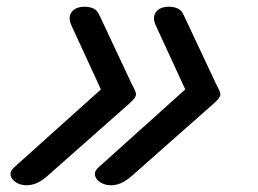

<svg xmlns="http://www.w3.org/2000/svg" viewBox="-20 -534 765 569"><path d="M59 15Q41 15 27.5 6.5Q14 -2 11.5 -14.5Q9 -27 23 -39L279 -269L191 -460Q181 -483 192.5 -498.5Q204 -514 231 -514Q246 -514 257.5 -508.5Q269 -503 276 -486L370 -286Q377 -273 380 -266Q383 -259 383 -254Q383 -247 374 -237.5Q365 -228 345 -211L121 -13Q104 2 89 8.5Q74 15 59 15ZM309 15Q291 15 277.5 6.5Q264 -2 261.5 -14.5Q259 -27 273 -39L529 -269L441 -460Q431 -483 442.5 -498.5Q454 -514 481 -514Q496 -514 507.5 -508.5Q519 -503 526 -486L620 -286Q627 -273 630 -266Q633 -259 633 -254Q633 -247 624 -237.5Q615 -228 595 -211L371 -13Q354 2 339 8.5Q324 15 309 15Z"/></svg>

Font: Playwrite AU TAS
Style: Regular
Weight: 400
Designer: Veronika Burian, José Scaglione
Foundry: TypeTogether
Version: Version 1.002